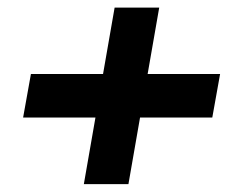

<svg xmlns="http://www.w3.org/2000/svg" viewBox="-20 -537 619 496"><path d="M196.6 -61.4 276.1 -517.4H391.3L311.8 -61.4ZM39.7 -233.3 59.9 -345.9H548.6L528.4 -233.3Z"/></svg>

Font: DM Sans 9pt
Style: Italic
Weight: 400
Italic angle: -10°
Designer: Colophon Foundry, Jonny Pinhorn
Foundry: Colophon Foundry
Version: Version 4.004